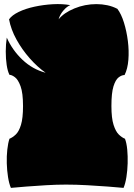

<svg xmlns="http://www.w3.org/2000/svg" viewBox="-20 -897 652 934"><path d="M33 17Q24 -4 19 -36Q14 -68 13 -102.5Q12 -137 15.5 -169Q19 -201 26 -222Q41 -228 56.5 -242.5Q72 -257 82 -289.5Q92 -322 92 -381Q92 -445 80 -477.5Q68 -510 52.5 -521.5Q37 -533 26 -533Q17 -551 12.5 -581Q8 -611 8 -646.5Q8 -682 13 -714Q40 -653 89 -606.5Q138 -560 202 -543Q162 -571 124.5 -613.5Q87 -656 60 -705Q33 -754 24 -803Q38 -823 71 -839Q104 -855 148 -864.5Q192 -874 237.5 -876.5Q283 -879 322 -872Q306 -866 289 -846.5Q272 -827 265 -803Q291 -835 342 -856Q393 -877 449 -877Q476 -877 502 -871.5Q528 -866 551 -854Q570 -829 583 -787Q596 -745 602 -697.5Q608 -650 604.5 -606Q601 -562 586 -532Q572 -532 557 -520.5Q542 -509 532 -477Q522 -445 522 -381Q522 -322 532.5 -289.5Q543 -257 558 -242.5Q573 -228 588 -222Q596 -201 599 -169Q602 -137 601 -102.5Q600 -68 595 -36Q590 -4 581 17Q551 14 504 10.5Q457 7 404 4Q351 1 301 1Q255 1 204.5 4Q154 7 108.5 10.5Q63 14 33 17Z"/></svg>

Font: Oi
Style: Regular
Weight: 400
Designer: Kostas Bartsokas, Mohamad Dakak
Foundry: Foundry5
Version: Version 4.000